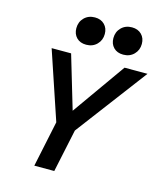

<svg xmlns="http://www.w3.org/2000/svg" viewBox="-135 -1045 966 1144"><g transform="rotate(15 348.0 -473.5)"><path d="M186.5 0 246.1 -283.2 105 -703.1H225.1L336.4 -328.6L294.4 -335.4L554.7 -703.1H696.3L365.7 -264.6L309.6 0ZM297.9 -775.9Q260.3 -775.9 238.3 -798.3Q216.3 -820.8 216.3 -856.4Q216.3 -895.5 241.9 -921.1Q267.6 -946.8 307.6 -946.8Q344.7 -946.8 366.9 -924.3Q389.2 -901.9 389.2 -866.2Q389.2 -827.6 363.5 -801.8Q337.9 -775.9 297.9 -775.9ZM526.4 -775.9Q488.8 -775.9 466.8 -798.3Q444.8 -820.8 444.8 -856.4Q444.8 -895.5 470.5 -921.1Q496.1 -946.8 536.1 -946.8Q573.2 -946.8 595.5 -924.3Q617.7 -901.9 617.7 -866.2Q617.7 -827.6 592 -801.8Q566.4 -775.9 526.4 -775.9Z"/></g></svg>

Font: Schibsted Grotesk SemiBold
Style: Italic
Weight: 600
Italic angle: -12°
Designer: Bakken & Baeck AS, Henrik Kongsvoll
Foundry: Schibsted ASA
Version: Version 1.100;gftools[0.9.25]